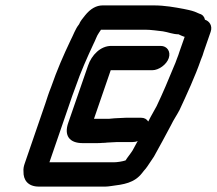

<svg xmlns="http://www.w3.org/2000/svg" viewBox="-20 -667 802 711"><path d="M405 -229C398 -228 390 -228 383 -227H328L390 -407H544C568 -407 597 -428 605 -452C613 -476 599 -497 575 -497H392C352 -497 319 -463 306 -424L233 -213C216 -165 237 -137 286 -137H335C344 -137 354 -137 361 -138C366 -138 371 -138 376 -139C386 -139 404 -141 414 -141H471C478 -141 484 -142 490 -145L471 -110C465 -100 451 -83 445 -73C433 -69 414 -66 400 -66H163L238 -284C244 -302 251 -322 259 -343C280 -404 302 -452 326 -504C334 -519 338 -534 346 -545L354 -557H517C540 -557 563 -553 583 -551C603 -548 620 -540 641 -540C649 -536 654 -534 662 -531H664L645 -477C642 -468 639 -458 635 -449C632 -440 628 -430 624 -421C605 -374 581 -318 560 -274C548 -251 543 -245 529 -217C523 -226 515 -231 502 -231H447C435 -231 417 -229 405 -229ZM739 -594C737 -605 730 -613 719 -616C706 -622 697 -626 679 -630L660 -634C628 -640 590 -647 550 -647H360C337 -647 315 -635 295 -610C286 -599 279 -590 275 -582C275 -581 274 -579 272 -576C259 -560 252 -538 241 -517C214 -460 192 -410 169 -344C160 -322 154 -302 148 -284L72 -63C68 -52 66 -42 67 -32C66 -1 83 24 124 24H370C377 24 384 23 391 22C438 16 477 11 506 -26C511 -32 515 -38 520 -43C530 -56 540 -73 550 -87C559 -103 604 -185 613 -203C623 -224 634 -239 645 -260C671 -316 703 -385 724 -446C729 -457 732 -467 735 -477L760 -549C768 -572 755 -589 739 -594Z"/></svg>

Font: Electronic
Style: BlkSuIt
Weight: 900
Version: Version 1.011